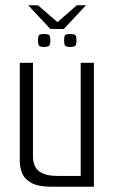

<svg xmlns="http://www.w3.org/2000/svg" viewBox="-20 -708 436 728"><path d="M87 -688H124L198 -624L271 -688H306L222 -598H171ZM245 -530Q229 -530 226 -536.5Q223 -543 223 -554Q223 -568 226 -573.5Q229 -579 245 -579Q264 -579 267 -573.5Q270 -568 270 -554Q270 -543 267 -536.5Q264 -530 245 -530ZM147 -530Q130 -530 127 -536.5Q124 -543 124 -554Q124 -568 127 -573.5Q130 -579 147 -579Q165 -579 168 -573.5Q171 -568 171 -554Q171 -543 168 -536.5Q165 -530 147 -530ZM175 0Q124 0 98 -15Q72 -30 63.5 -52.5Q55 -75 55 -97V-470H105V-117Q105 -75 129 -58Q153 -41 195 -41H286V-470H336V0Z"/></svg>

Font: Smooch Sans
Style: Regular
Weight: 400
Designer: Robert E. Leuschke
Foundry: Robert E. Leuschke
Version: Version 1.010; ttfautohint (v1.8.3)